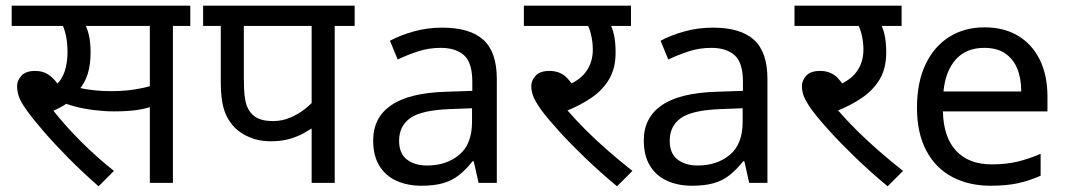

<svg xmlns="http://www.w3.org/2000/svg" viewBox="-20 -642 3748 674"><path d="M245 -551 273 -566Q284 -550 291 -523Q298 -496 298 -458Q298 -414 287.5 -381.5Q277 -349 258 -328L257 -319Q239 -296 214.5 -279Q190 -262 159 -250L163 -259Q204 -206 260.5 -149Q317 -92 380 -42L326 12Q270 -37 220.5 -87Q171 -137 133 -181Q95 -225 73 -256Q51 -287 45.5 -305Q40 -323 40 -340Q40 -359 55 -376Q70 -393 104 -393Q129 -393 147.5 -381.5Q166 -370 181 -349.5Q196 -329 209 -300L148 -331Q176 -339 190.5 -359Q205 -379 211 -405.5Q217 -432 217 -458Q217 -496 210 -523.5Q203 -551 194 -564L237 -551H21V-622H417V-551ZM587 -551V0H506V-551H396V-622H648V-551ZM369 -322Q403 -322 431 -325Q459 -328 487 -334.5Q515 -341 547 -353V-280Q504 -263 468.5 -257Q433 -251 380 -251Q347 -251 310.5 -255.5Q274 -260 242 -268.5Q210 -277 190 -287L210 -347Q230 -340 256 -334Q282 -328 311 -325Q340 -322 369 -322Z M1155 -551V0H1074V-227L1093 -203Q1072 -189 1048 -175.5Q1024 -162 995.5 -154Q967 -146 930 -146Q890 -146 857.5 -159.5Q825 -173 804 -194Q787 -212 776 -233.5Q765 -255 760 -285Q755 -315 755 -358V-551H693V-622H1225V-551ZM1074 -551H836V-369Q836 -328 839 -304Q842 -280 848.5 -265.5Q855 -251 866 -240Q878 -228 896 -222.5Q914 -217 939 -217Q970 -217 998.5 -229Q1027 -241 1050.5 -259.5Q1074 -278 1090 -298L1074 -246Z M1532 -545Q1630 -545 1677 -502Q1724 -459 1724 -365V0H1660L1643 -76H1639Q1616 -47 1591.5 -27.5Q1567 -8 1535.5 1Q1504 10 1459 10Q1411 10 1372.5 -7Q1334 -24 1312 -59.5Q1290 -95 1290 -149Q1290 -229 1353 -272.5Q1416 -316 1547 -320L1638 -323V-355Q1638 -422 1609 -448Q1580 -474 1527 -474Q1485 -474 1447 -461.5Q1409 -449 1376 -433L1349 -499Q1384 -518 1432 -531.5Q1480 -545 1532 -545ZM1558 -259Q1458 -255 1419.5 -227Q1381 -199 1381 -148Q1381 -103 1408.5 -82Q1436 -61 1479 -61Q1547 -61 1592 -98.5Q1637 -136 1637 -214V-262Z M2089 -551 2117 -566Q2128 -550 2134.5 -523Q2141 -496 2141 -458Q2141 -402 2118 -363.5Q2095 -325 2055 -298Q2015 -271 1964 -251L1968 -259Q1998 -224 2035.5 -186.5Q2073 -149 2115 -112.5Q2157 -76 2200 -42L2146 12Q2087 -37 2035 -87Q1983 -137 1943 -181Q1903 -225 1880 -256Q1858 -287 1851.5 -305Q1845 -323 1845 -340Q1845 -359 1860 -376Q1875 -393 1909 -393Q1947 -393 1971 -368Q1995 -343 2014 -300L1952 -335Q2009 -354 2035 -387.5Q2061 -421 2061 -468Q2061 -497 2053.5 -525.5Q2046 -554 2035 -565L2080 -551H1819V-622H2195V-551Z M2482 -545Q2580 -545 2627 -502Q2674 -459 2674 -365V0H2610L2593 -76H2589Q2566 -47 2541.5 -27.5Q2517 -8 2485.5 1Q2454 10 2409 10Q2361 10 2322.5 -7Q2284 -24 2262 -59.5Q2240 -95 2240 -149Q2240 -229 2303 -272.5Q2366 -316 2497 -320L2588 -323V-355Q2588 -422 2559 -448Q2530 -474 2477 -474Q2435 -474 2397 -461.5Q2359 -449 2326 -433L2299 -499Q2334 -518 2382 -531.5Q2430 -545 2482 -545ZM2508 -259Q2408 -255 2369.5 -227Q2331 -199 2331 -148Q2331 -103 2358.5 -82Q2386 -61 2429 -61Q2497 -61 2542 -98.5Q2587 -136 2587 -214V-262Z M3039 -551 3067 -566Q3078 -550 3084.5 -523Q3091 -496 3091 -458Q3091 -402 3068 -363.5Q3045 -325 3005 -298Q2965 -271 2914 -251L2918 -259Q2948 -224 2985.5 -186.5Q3023 -149 3065 -112.5Q3107 -76 3150 -42L3096 12Q3037 -37 2985 -87Q2933 -137 2893 -181Q2853 -225 2830 -256Q2808 -287 2801.5 -305Q2795 -323 2795 -340Q2795 -359 2810 -376Q2825 -393 2859 -393Q2897 -393 2921 -368Q2945 -343 2964 -300L2902 -335Q2959 -354 2985 -387.5Q3011 -421 3011 -468Q3011 -497 3003.5 -525.5Q2996 -554 2985 -565L3030 -551H2769V-622H3145V-551Z M3436 -546Q3505 -546 3554.5 -516Q3604 -486 3630.5 -431.5Q3657 -377 3657 -304V-251H3290Q3292 -160 3336.5 -112.5Q3381 -65 3461 -65Q3512 -65 3551.5 -74.5Q3591 -84 3633 -102V-25Q3592 -7 3552 1.5Q3512 10 3457 10Q3381 10 3322.5 -21Q3264 -52 3231.5 -113.5Q3199 -175 3199 -264Q3199 -352 3228.5 -415Q3258 -478 3311.5 -512Q3365 -546 3436 -546ZM3435 -474Q3372 -474 3335.5 -433.5Q3299 -393 3292 -321H3565Q3565 -367 3551 -401Q3537 -435 3508.5 -454.5Q3480 -474 3435 -474Z"/></svg>

Font: hin115
Style: Book
Weight: 400
Designer: Jelle Bosma - Monotype Design Team
Foundry: Monotype Imaging Inc.
Version: Version 2.003